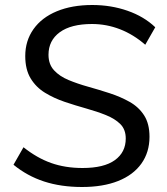

<svg xmlns="http://www.w3.org/2000/svg" viewBox="-20 -740 668 768"><path d="M308 8Q224 8 156.5 -14Q89 -36 34 -81L74 -151Q128 -108 184.5 -88Q241 -68 310 -68Q396 -68 439.5 -99.5Q483 -131 483 -186Q483 -222 461.5 -243.5Q440 -265 404 -279.5Q368 -294 325 -306Q282 -318 239 -332.5Q196 -347 160 -369Q124 -391 102.5 -426.5Q81 -462 81 -516Q81 -577 114 -623.5Q147 -670 207.5 -695Q268 -720 349 -720Q424 -720 490 -697Q556 -674 601 -631L561 -561Q514 -602 460 -623Q406 -644 348 -644Q264 -644 219 -611Q174 -578 174 -521Q174 -483 196 -459Q218 -435 254 -420Q290 -405 333 -393Q376 -381 419 -367Q462 -353 498.5 -332.5Q535 -312 556.5 -278.5Q578 -245 578 -193Q578 -131 545.5 -85.5Q513 -40 452.5 -16Q392 8 308 8Z"/></svg>

Font: Muli Medium
Style: Italic
Weight: 500
Italic angle: -4.541°
Designer: Vernon Adams
Foundry: Vernon Adams
Version: Version 2.100; ttfautohint (v1.8.1.43-b0c9)